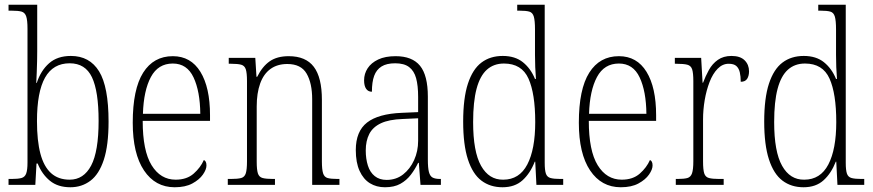

<svg xmlns="http://www.w3.org/2000/svg" viewBox="-20 -780 3681 810"><path d="M277 10Q224 10 190.5 -17.5Q157 -45 139 -90H134L129 0H16V-25H28Q56 -25 70.5 -29Q85 -33 90.5 -48Q96 -63 96 -94V-659Q96 -695 90.5 -711Q85 -727 71 -731Q57 -735 29 -735H16V-760H137V-564Q137 -546 136.5 -522.5Q136 -499 135 -475Q134 -451 133 -430H135Q152 -482 187 -513Q222 -544 279 -544Q358 -544 398 -479Q438 -414 438 -267Q438 -167 418 -106Q398 -45 361.5 -17.5Q325 10 277 10ZM274 -22Q333 -22 364.5 -81.5Q396 -141 396 -270Q396 -395 368 -454Q340 -513 274 -513Q204 -513 170 -452.5Q136 -392 136 -269Q136 -186 150.5 -131.5Q165 -77 195.5 -49.5Q226 -22 274 -22Z M717 10Q635 10 587.5 -61Q540 -132 540 -262Q540 -404 584 -473.5Q628 -543 709 -543Q785 -543 825.5 -477Q866 -411 866 -294V-270H582Q582 -144 619.5 -83Q657 -22 721 -22Q768 -22 797 -47.5Q826 -73 840 -105Q845 -103 848 -97.5Q851 -92 851 -82Q851 -65 836 -43.5Q821 -22 791.5 -6Q762 10 717 10ZM825 -300Q824 -395 796.5 -453.5Q769 -512 709 -512Q647 -512 616.5 -455Q586 -398 583 -300Z M941 0V-25H953Q983 -25 997.5 -29Q1012 -33 1017 -49Q1022 -65 1022 -99V-438Q1022 -472 1017 -487.5Q1012 -503 997.5 -507Q983 -511 955 -511H945V-536H1057L1062 -456H1065Q1087 -500 1118 -521.5Q1149 -543 1198 -543Q1270 -543 1304 -498Q1338 -453 1338 -359V-99Q1338 -65 1343 -49Q1348 -33 1362 -29Q1376 -25 1405 -25H1412V0H1297V-361Q1297 -429 1273.5 -469.5Q1250 -510 1192 -510Q1150 -510 1121 -489Q1092 -468 1077.5 -427.5Q1063 -387 1063 -331V-98Q1063 -64 1068 -48.5Q1073 -33 1088 -29Q1103 -25 1132 -25H1140V0Z M1604 10Q1568 10 1540.5 -7Q1513 -24 1497 -59Q1481 -94 1481 -147Q1481 -226 1528.5 -263Q1576 -300 1675 -304L1744 -307V-371Q1744 -419 1735.5 -450Q1727 -481 1706 -497Q1685 -513 1647 -513Q1611 -513 1589.5 -499.5Q1568 -486 1558.5 -460Q1549 -434 1549 -393Q1533 -393 1524.5 -405.5Q1516 -418 1516 -441Q1516 -469 1531 -492Q1546 -515 1575.5 -529Q1605 -543 1649 -543Q1719 -543 1752 -502.5Q1785 -462 1785 -372V-107Q1785 -72 1789.5 -54.5Q1794 -37 1805 -31Q1816 -25 1837 -25H1840V0H1754L1747 -93H1744Q1731 -66 1713 -42.5Q1695 -19 1669 -4.5Q1643 10 1604 10ZM1611 -21Q1651 -21 1680.5 -44Q1710 -67 1727 -104.5Q1744 -142 1744 -186V-281L1679 -278Q1621 -276 1587 -260Q1553 -244 1538 -215Q1523 -186 1523 -145Q1523 -110 1532 -81.5Q1541 -53 1561 -37Q1581 -21 1611 -21Z M2100 10Q2048 10 2011 -18Q1974 -46 1954 -107.5Q1934 -169 1934 -267Q1934 -366 1954 -427Q1974 -488 2011 -516Q2048 -544 2101 -544Q2153 -544 2186 -517.5Q2219 -491 2237 -447H2241Q2239 -471 2238 -497Q2237 -523 2237 -548V-656Q2237 -693 2232 -710Q2227 -727 2213 -731Q2199 -735 2172 -735H2162V-760H2278V-93Q2278 -62 2283 -47.5Q2288 -33 2302.5 -29Q2317 -25 2345 -25H2356V0H2243L2238 -98H2236Q2217 -49 2184.5 -19.5Q2152 10 2100 10ZM2103 -22Q2171 -22 2204.5 -86Q2238 -150 2238 -265Q2238 -385 2209.5 -448.5Q2181 -512 2106 -512Q2063 -512 2034 -486Q2005 -460 1990.5 -405.5Q1976 -351 1976 -265Q1976 -140 2009.5 -80.5Q2043 -21 2103 -22Z M2599 10Q2517 10 2469.5 -61Q2422 -132 2422 -262Q2422 -404 2466 -473.5Q2510 -543 2591 -543Q2667 -543 2707.5 -477Q2748 -411 2748 -294V-270H2464Q2464 -144 2501.5 -83Q2539 -22 2603 -22Q2650 -22 2679 -47.5Q2708 -73 2722 -105Q2727 -103 2730 -97.5Q2733 -92 2733 -82Q2733 -65 2718 -43.5Q2703 -22 2673.5 -6Q2644 10 2599 10ZM2707 -300Q2706 -395 2678.5 -453.5Q2651 -512 2591 -512Q2529 -512 2498.5 -455Q2468 -398 2465 -300Z M2831 0V-25H2837Q2866 -25 2880 -29Q2894 -33 2899.5 -49Q2905 -65 2905 -100V-438Q2905 -472 2900 -487.5Q2895 -503 2879.5 -507Q2864 -511 2833 -511H2827V-536H2938L2944 -431H2946Q2956 -458 2970.5 -484.5Q2985 -511 3008.5 -527.5Q3032 -544 3066 -544Q3103 -544 3121.5 -525.5Q3140 -507 3140 -479Q3140 -460 3132 -447.5Q3124 -435 3105 -435Q3105 -458 3101 -475Q3097 -492 3086.5 -501.5Q3076 -511 3054 -511Q3028 -511 3007.5 -490Q2987 -469 2973.5 -434Q2960 -399 2953 -358Q2946 -317 2946 -276V-99Q2946 -64 2951 -48.5Q2956 -33 2971 -29Q2986 -25 3014 -25H3033V0Z M3370 10Q3318 10 3281 -18Q3244 -46 3224 -107.5Q3204 -169 3204 -267Q3204 -366 3224 -427Q3244 -488 3281 -516Q3318 -544 3371 -544Q3423 -544 3456 -517.5Q3489 -491 3507 -447H3511Q3509 -471 3508 -497Q3507 -523 3507 -548V-656Q3507 -693 3502 -710Q3497 -727 3483 -731Q3469 -735 3442 -735H3432V-760H3548V-93Q3548 -62 3553 -47.5Q3558 -33 3572.5 -29Q3587 -25 3615 -25H3626V0H3513L3508 -98H3506Q3487 -49 3454.5 -19.5Q3422 10 3370 10ZM3373 -22Q3441 -22 3474.5 -86Q3508 -150 3508 -265Q3508 -385 3479.5 -448.5Q3451 -512 3376 -512Q3333 -512 3304 -486Q3275 -460 3260.5 -405.5Q3246 -351 3246 -265Q3246 -140 3279.5 -80.5Q3313 -21 3373 -22Z"/></svg>

Font: Noto Serif Khmer Condensed ExtraLight
Style: Regular
Weight: 250
Width: 3
Designer: Danh Hong and the Monotype Design Team
Foundry: Monotype Imaging Inc.
Version: Version 2.004